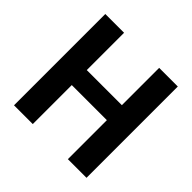

<svg xmlns="http://www.w3.org/2000/svg" viewBox="-174 -870 1041 1041"><g transform="rotate(45 346.0 -350.0)"><path d="M68 -700H212V-414H481V-700H624V0H481V-299H212V0H68Z"/></g></svg>

Font: Sarabun
Style: Bold
Weight: 700
Designer: Suppakit Chalermlarp | Katatrad Co.,Ltd.
Foundry: Cadson Demak Co.,Ltd.
Version: Version 1.000; ttfautohint (v1.6)